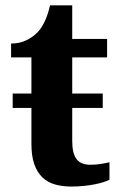

<svg xmlns="http://www.w3.org/2000/svg" viewBox="-20 -680 445 710"><path d="M314 -70.8Q333.5 -70.8 351.3 -73.5Q369.1 -76.2 384.8 -80.1V-15.1Q377 -11.2 363.5 -6.8Q350.1 -2.4 332.3 1.2Q314.5 4.9 292 7.3Q269.5 9.8 243.2 9.8Q209.5 9.8 182.1 1.7Q154.8 -6.3 135.7 -25.1Q116.7 -43.9 106.4 -74Q96.2 -104 96.2 -147.9V-280.8H26.9V-334H96.2V-467.8H21V-519Q53.2 -519 78.6 -531.7Q104 -544.4 119.1 -561Q149.9 -593.3 165 -660.2H247.1V-536.1H376V-467.8H247.1V-334H359.9V-280.8H247.1V-158.2Q247.1 -112.8 262.9 -91.8Q278.8 -70.8 314 -70.8Z"/></svg>

Font: Droid Serif
Style: Bold
Weight: 700
Designer: Monotype Design team
Foundry: Monotype Imaging Inc.
Version: Version 1.03